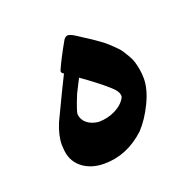

<svg xmlns="http://www.w3.org/2000/svg" viewBox="-71 -392 465 464"><g transform="rotate(-20 161.5 -160.0)"><path d="M124.5 0.5Q89.8 0.5 67.1 -18.1Q44.4 -36.6 43.5 -69.8Q43.5 -71.3 43.2 -73.7Q43 -76.2 43 -77.6Q43 -101.1 55.2 -130.9Q92.3 -209 106.9 -237.8Q99.1 -241.7 101.6 -247.6Q112.8 -273.4 136.2 -314.5Q141.6 -321.8 147.5 -321.3Q153.3 -321.3 165.5 -313.5Q169.4 -311 182.1 -302.7Q194.8 -294.4 199.7 -291.3Q204.6 -288.1 215.8 -280Q227.1 -272 231.9 -267.3Q236.8 -262.7 245.8 -254.2Q254.9 -245.6 259 -239.3Q263.2 -232.9 269 -223.1Q274.9 -213.4 277.6 -204.3Q280.3 -195.3 282.2 -184.1Q284.2 -172.9 284.2 -160.6Q284.2 -133.3 268.1 -99.9Q252 -66.4 231 -43.9Q183.6 0.5 124.5 0.5ZM104 -133.8Q105.5 -119.1 116.7 -110.1Q127.9 -101.1 145.5 -99.1Q169.9 -99.1 190.2 -109.6Q210.4 -120.1 218.3 -136.2Q218.8 -137.2 218.8 -140.1Q218.8 -151.9 200.7 -167Q177.7 -187.5 137.7 -215.8L120.1 -181.2Q104 -141.6 104 -133.8Z"/></g></svg>

Font: Noon
Style: Regular
Weight: 400
Designer: Mohammad Saleh Souzanchi
Foundry: Farsi Font Store
Version: Version 0.09